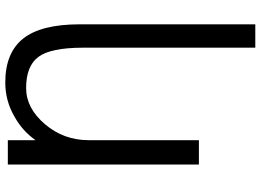

<svg xmlns="http://www.w3.org/2000/svg" viewBox="-152 -630 1001 738"><g transform="rotate(-90 349.0 -261.5)"><path d="M85 -732.4H178.7V-626Q214.8 -676.8 269.5 -707Q330.1 -742.2 400.4 -742.2Q514.6 -742.2 569.3 -673.3Q624 -604.5 624 -456.1V218.8H534.2V-442.4Q534.2 -567.4 499 -614.7Q463.9 -662.1 378.9 -662.1Q301.8 -662.1 240.2 -589.8Q178.7 -517.6 178.7 -421.9V2H85Z"/></g></svg>

Font: Gen Shin Gothic Regular
Style: Regular
Weight: 400
Designer: [Source Han Sans]
Ryoko NISHIZUKA  (kana & ideographs); Paul D. Hunt (Latin, Greek & Cyrillic); Wenlong ZHANG  (bopomofo
Version: Version 1.002.20150607